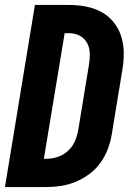

<svg xmlns="http://www.w3.org/2000/svg" viewBox="-20 -755 540 775"><path d="M0 0 121 -735H259Q294 -735 327.5 -728.5Q361 -722 389.5 -706.5Q418 -691 438.5 -665.5Q459 -640 469 -609Q479 -578 479.5 -543.5Q480 -509 474 -474L431 -212Q426 -182 415 -153Q404 -124 385.5 -98Q367 -72 340.5 -52.5Q314 -33 285 -21Q256 -9 226 -4.5Q196 0 166 0ZM157 -114H166Q189 -114 212.5 -121.5Q236 -129 254.5 -146Q273 -163 282.5 -185.5Q292 -208 296 -231L339 -493Q343 -516 342.5 -539Q342 -562 331.5 -581.5Q321 -601 301.5 -611Q282 -621 259 -621H241Z"/></svg>

Font: Iosevka SS18 Heavy
Style: Italic
Weight: 900
Italic angle: -9°
Monospace: yes
Designer: Belleve Invis
Foundry: Belleve Invis
Version: Version 25.1.1; ttfautohint (v1.8.4)